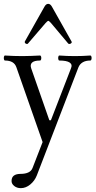

<svg xmlns="http://www.w3.org/2000/svg" viewBox="-20 -706 496 996"><path d="M88 270Q68 270 54 259Q40 248 40 233Q40 214 52 205Q64 196 87 196Q111 196 127 188.5Q143 181 149 165L201 31L65 -357Q53 -392 6 -392Q2 -392 0.5 -398.5Q-1 -405 0.5 -411.5Q2 -418 6 -418Q51 -415 97 -415Q120 -415 142.5 -416Q165 -417 187 -418Q192 -418 193.5 -411.5Q195 -405 193.5 -398.5Q192 -392 187 -392Q158 -392 146.5 -381.5Q135 -371 142 -351L236 -82H244L348 -351Q357 -371 341.5 -381.5Q326 -392 288 -392Q284 -392 282.5 -398.5Q281 -405 282.5 -411.5Q284 -418 288 -418Q329 -415 368 -415Q408 -415 448 -418Q453 -418 454.5 -411.5Q456 -405 454.5 -398.5Q453 -392 448 -392Q425 -392 409.5 -383Q394 -374 387 -357L171 204Q160 232 137 251Q114 270 88 270ZM125 -480Q123 -477 118 -478Q113 -479 110 -483Q107 -487 109 -491L211 -672Q219 -686 230 -686Q241 -686 249 -672L351 -491Q354 -487 350.5 -483Q347 -479 342 -478Q337 -477 334 -480L245 -586Q240 -592 236 -595Q232 -598 230 -598Q229 -598 225 -595Q221 -592 216 -586Z"/></svg>

Font: Junicode VF
Style: Regular
Weight: 400
Designer: Peter S. Baker
Version: Version 2.213